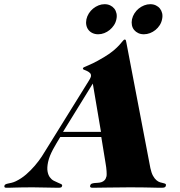

<svg xmlns="http://www.w3.org/2000/svg" viewBox="-144 -885 849 907"><path d="M264.2 -793.9Q267.6 -809.1 275.9 -822Q284.2 -835 295.9 -844.5Q307.6 -854 321.5 -859.6Q335.4 -865.2 350.1 -865.2Q364.7 -865.2 376.5 -859.6Q388.2 -854 395.8 -844.5Q403.3 -835 406.2 -822Q409.2 -809.1 405.8 -793.9Q402.8 -778.8 394.3 -765.9Q385.7 -752.9 374 -743.4Q362.3 -733.9 348.4 -728.5Q334.5 -723.1 319.8 -723.1Q305.2 -723.1 293.5 -728.5Q281.7 -733.9 274.2 -743.4Q266.6 -752.9 263.9 -765.9Q261.2 -778.8 264.2 -793.9ZM479.5 -793.9Q482.9 -809.1 491.2 -822Q499.5 -835 511.2 -844.5Q522.9 -854 537.1 -859.6Q551.3 -865.2 565.9 -865.2Q580.6 -865.2 592.3 -859.6Q604 -854 611.6 -844.5Q619.1 -835 622.1 -822Q625 -809.1 621.6 -793.9Q618.7 -778.8 610.4 -765.9Q602.1 -752.9 590.3 -743.4Q578.6 -733.9 564.5 -728.5Q550.3 -723.1 535.6 -723.1Q521 -723.1 509.3 -728.5Q497.6 -733.9 489.7 -743.4Q481.9 -752.9 479.2 -765.9Q476.6 -778.8 479.5 -793.9ZM294.4 -490.2 153.8 -262.2H333ZM140.6 -237.8Q131.8 -223.1 123 -208.5Q114.3 -193.8 106.4 -179.2Q98.6 -164.6 92.5 -149.7Q86.4 -134.8 83 -119.1Q77.6 -92.8 80.6 -75.7Q83.5 -58.6 91.3 -47.9Q99.1 -37.1 109.6 -31.5Q120.1 -25.9 129.4 -22.2Q138.7 -18.6 144.8 -15.4Q150.9 -12.2 149.4 -6.8Q148.4 -1 143.6 0.5Q138.7 2 131.8 2Q102.5 2 73.7 1Q44.9 0 14.6 0Q-13.7 0 -33.9 0.2Q-54.2 0.5 -69.1 1Q-84 1.5 -94.2 1.7Q-104.5 2 -113.3 2Q-119.1 2 -121.8 0Q-124.5 -2 -123 -7.8Q-122.1 -12.2 -117.4 -14.4Q-112.8 -16.6 -105.5 -18.1Q-98.1 -19.5 -88.9 -21.7Q-79.6 -23.9 -69.3 -28.8Q-43 -41.5 -20.5 -61Q2 -80.6 20.5 -102.3Q39.1 -124 53.2 -145.5Q67.4 -167 76.7 -183.1L273.4 -500Q277.8 -507.3 281 -512.7Q284.2 -518.1 285.2 -522Q287.6 -533.2 281.7 -539.3Q275.9 -545.4 268.1 -549.1Q260.3 -552.7 253.7 -555.2Q247.1 -557.6 247.6 -561Q248.5 -565.4 252 -567.1Q255.4 -568.8 265.6 -573Q275.9 -577.1 295.4 -586.4Q314.9 -595.7 347.7 -615.2Q375.5 -631.8 392.8 -646.7Q410.2 -661.6 420.4 -673.1Q430.7 -684.6 436 -691.4Q441.4 -698.2 445.3 -698.2Q449.7 -698.2 450.7 -694.1Q451.7 -689.9 453.1 -683.1L566.4 -90.8Q571.3 -67.9 578.9 -54.4Q586.4 -41 595 -33.7Q603.5 -26.4 612.1 -23.9Q620.6 -21.5 627.2 -20Q633.8 -18.6 637.5 -16.4Q641.1 -14.2 639.6 -7.8Q638.7 -2.4 634 -0.2Q629.4 2 618.7 2Q608.4 2 595.7 1.7Q583 1.5 565.2 1Q547.4 0.5 522.5 0.2Q497.6 0 462.9 0Q404.8 0 364.7 1Q324.7 2 293 2Q279.3 2 281.7 -7.8Q283.2 -14.6 288.8 -17.1Q294.4 -19.5 302 -20.3Q309.6 -21 318.6 -21.5Q327.6 -22 335.7 -24.7Q343.8 -27.3 350.1 -33.9Q356.4 -40.5 359.4 -53.2Q360.4 -60.1 359.4 -76.7Q358.4 -93.3 354.5 -115.2L334.5 -237.8Z"/></svg>

Font: XB Zar
Style: Bold Italic
Weight: 700
Italic angle: -12°
Designer: Behnam
Foundry: Irmug
Version: Version 8.005 2009